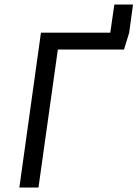

<svg xmlns="http://www.w3.org/2000/svg" viewBox="-20 -833 611 853"><path d="M571 -813 554 -688 531 -613H237L151 0H66L162 -688H470L488 -813Z"/></svg>

Font: FiraGO Book
Style: Italic
Weight: 350
Italic angle: -8°
Designer: bBox Type GmbH
Foundry: bBox Type GmbH
Version: Version 1.001